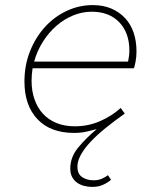

<svg xmlns="http://www.w3.org/2000/svg" viewBox="-20 -510 640 754"><path d="M342 224Q326 224 310.5 220Q295 216 283 207.5Q271 199 263.5 185.5Q256 172 256 152Q256 107 287 69.5Q318 32 360 -3Q342 2 319.5 7Q297 12 271 12Q178 12 127 -42Q76 -96 76 -190Q76 -254 98 -309Q120 -364 157 -404.5Q194 -445 242.5 -467.5Q291 -490 344 -490Q386 -490 418 -476Q450 -462 472 -438Q494 -414 505 -381Q516 -348 516 -309Q516 -287 512.5 -268.5Q509 -250 506 -242H108Q106 -230 105 -217.5Q104 -205 104 -192Q104 -153 115.5 -120Q127 -87 148.5 -63.5Q170 -40 201.5 -27Q233 -14 274 -14Q327 -14 373.5 -34.5Q420 -55 454 -86L470 -64Q429 -35 395 -7.5Q361 20 336.5 46Q312 72 298 97Q284 122 284 144Q284 173 302.5 185.5Q321 198 348 198Q365 198 378.5 192.5Q392 187 404 178L416 196Q402 208 384 216Q366 224 342 224ZM340 -464Q303 -464 267.5 -449.5Q232 -435 202 -409Q172 -383 149 -347Q126 -311 114 -268H483Q488 -291 488 -312Q488 -381 448.5 -422.5Q409 -464 340 -464Z"/></svg>

Font: Source Code Pro ExtraLight
Style: Italic
Weight: 200
Italic angle: -11°
Monospace: yes
Designer: Paul D. Hunt, Teo Tuominen
Foundry: Adobe Systems Incorporated
Version: Version 1.050;PS 1.000;hotconv 16.6.51;makeotf.lib2.5.65220